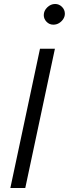

<svg xmlns="http://www.w3.org/2000/svg" viewBox="-20 -945 346 965"><path d="M32 0 181 -700H256L107 0ZM248 -821Q228 -821 214 -835.5Q200 -850 200 -869Q200 -891 217.5 -908Q235 -925 257 -925Q277 -925 291.5 -910.5Q306 -896 306 -876Q306 -862 298 -849.5Q290 -837 277 -829Q264 -821 248 -821Z"/></svg>

Font: Red Hat Text VF
Style: Italic
Weight: 300
Italic angle: -12°
Designer: Pentagram, MCKL
Foundry: Pentagram, MCKL
Version: Version 1.023